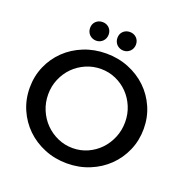

<svg xmlns="http://www.w3.org/2000/svg" viewBox="-152 -1024 1150 1175"><g transform="rotate(20 423.0 -436.0)"><path d="M407 -707Q485.5 -707 553.2 -679.5Q621 -652 671 -604Q721 -556 749.5 -491Q778 -426 778 -351Q778 -275.5 749.5 -210Q721 -144.5 671 -96Q621 -47.5 553.2 -19.8Q485.5 8 407 8Q328.5 8 260.8 -19.8Q193 -47.5 143 -96Q93 -144.5 64.5 -210Q36 -275.5 36 -351Q36 -426.5 64.5 -491.5Q93 -556.5 143 -604.5Q193 -652.5 260.8 -679.8Q328.5 -707 407 -707ZM408 -607Q356.5 -607 310.5 -587Q264.5 -567 230.2 -532.5Q196 -498 176 -451.2Q156 -404.5 156 -351Q156 -297 176 -249.8Q196 -202.5 230.5 -167.5Q265 -132.5 310.8 -112.2Q356.5 -92 408 -92Q459.5 -92 504.8 -112.2Q550 -132.5 583.8 -167.5Q617.5 -202.5 637.2 -249.8Q657 -297 657 -351Q657 -404.5 637.2 -451.2Q617.5 -498 583.8 -532.5Q550 -567 504.8 -587Q459.5 -607 408 -607ZM319 -880Q332 -880 342.8 -875.5Q353.5 -871 361.8 -863Q370 -855 374.5 -844Q379 -833 379 -820Q379 -807.5 374.5 -796.2Q370 -785 361.8 -776.8Q353.5 -768.5 342.8 -763.8Q332 -759 319 -759Q306 -759 294.8 -763.8Q283.5 -768.5 275.2 -776.8Q267 -785 262.5 -796.2Q258 -807.5 258 -820Q258 -846.5 275.2 -863.2Q292.5 -880 319 -880ZM497 -880Q510 -880 520.8 -875.5Q531.5 -871 539.8 -863Q548 -855 552.5 -844Q557 -833 557 -820Q557 -807.5 552.5 -796.2Q548 -785 539.8 -776.8Q531.5 -768.5 520.8 -763.8Q510 -759 497 -759Q484 -759 472.8 -763.8Q461.5 -768.5 453.2 -776.8Q445 -785 440.5 -796.2Q436 -807.5 436 -820Q436 -846.5 453.2 -863.2Q470.5 -880 497 -880Z"/></g></svg>

Font: Argentum Sans
Style: Regular
Weight: 400
Designer: Julieta Ulanovsky, Owen Earl, Chris M. Simpson, Rasmus Andersson, Cristiano Sobral
Foundry: The Argentum Sans Project Authors
Version: Version 3.135; ttfautohint (v1.8.4.7-5d5b-dirty)